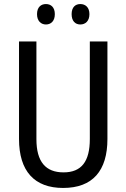

<svg xmlns="http://www.w3.org/2000/svg" viewBox="-20 -919 625 949"><path d="M163 -849C163 -815 183 -798 207 -798C232 -798 251 -815 251 -849C251 -883 232 -899 207 -899C183 -899 163 -884 163 -849ZM334 -849C334 -815 352 -798 377 -798C402 -798 422 -815 422 -849C422 -883 402 -899 377 -899C353 -899 334 -884 334 -849ZM511 -232V-714H424V-232C424 -121 383 -67 294 -67C206 -67 160 -119 160 -231V-714H74V-232C74 -73 150 10 292 10C438 10 511 -75 511 -232Z"/></svg>

Font: Noto Sans Georgian Condensed
Style: Regular
Weight: 400
Width: 3
Designer: Monotype Design Team, Akaki Razmadze
Foundry: Google LLC
Version: Version 2.005